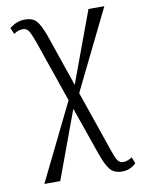

<svg xmlns="http://www.w3.org/2000/svg" viewBox="-88 -599 667 905"><g transform="rotate(-10 246.0 -146.5)"><path d="M51 240 232 -129 128 -430Q115 -465 105.5 -480.5Q96 -496 77 -496Q55 -496 34 -481L21 -511Q55 -539 94 -539Q133 -539 151 -517.5Q169 -496 188 -443L273 -195L399 -536H475L287 -153L379 114Q391 150 399 169.5Q407 189 415.5 196Q424 203 437 203Q447 203 458 198.5Q469 194 478 188L490 218Q463 246 423 246Q385 246 365.5 222.5Q346 199 326 141L247 -85L127 240Z"/></g></svg>

Font: Noto Serif Condensed Light
Style: Regular
Weight: 300
Width: 3
Designer: Monotype Design Team
Foundry: Monotype Imaging Inc.
Version: Version 2.013